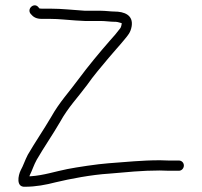

<svg xmlns="http://www.w3.org/2000/svg" viewBox="-20 -695 771 732"><path d="M414 -612C427.8 -612 430 -610.6 443 -607H444C444 -600.6 441.3 -591 439 -588C427.5 -572.6 412.9 -555 398 -539C359.8 -495.3 315.8 -442.4 280 -394C242.7 -343 207.3 -306.5 175 -249C146.1 -199.7 113.6 -152.6 86 -105C75 -84 68.7 -63 59 -46C48.8 -25.6 40.7 18.9 75 17C116.4 17 155.1 9.6 192 0C246.5 -13.1 329.7 -29 396 -33C461.3 -38.6 521.1 -45 589 -45C602.3 -44.3 613.7 -44 623 -44H662C672.6 -44 681 -53.4 681 -64C681 -74.6 672.6 -83 662 -83H623C614.3 -83 603.3 -83.3 590 -84C519.9 -84 460.6 -77.3 393 -72.5C351.5 -69.5 273.2 -57.6 237 -50.5C192.1 -41.7 145.2 -26 97 -23H92C92.7 -25 93.3 -26.7 94 -28C103 -45.9 108.8 -65.9 120 -86C148.1 -134.5 179.4 -179.1 209 -230C240.1 -286.3 275.4 -321.6 312 -371C335.6 -405.2 367.8 -442.6 394 -474C416.8 -501.4 433.4 -518.5 453 -542.5C467.3 -560 477.9 -570.4 482 -595C488.7 -637.5 454.1 -651 416 -651C402.5 -651 381.1 -654 365 -654H304C258.8 -656.7 217.8 -662 172 -662H140C136 -662 132.7 -662.3 130 -663L126 -668C110.1 -687 80.8 -661.5 97 -642C106.9 -630.2 117.5 -623 140 -623H172C206.1 -623 234.6 -618.9 268 -617L304 -615H365C380.6 -615 401.4 -612 414 -612Z"/></svg>

Font: Just Breathe
Style: Regular
Weight: 400
Foundry: Cannot Into Space Fonts
Version: Version 0.72